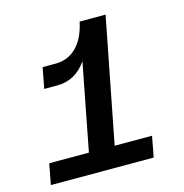

<svg xmlns="http://www.w3.org/2000/svg" viewBox="-104 -797 858 893"><g transform="rotate(-15 325.0 -350.0)"><path d="M242 -100 323 -519Q297 -480 261 -460Q225 -440 180 -440H118L137 -540H199Q260 -540 301 -581.5Q342 -623 358 -700H483L366 -100H546L527 0H32L51 -100Z"/></g></svg>

Font: MedMera Sans Semibold
Style: Italic
Weight: 600
Italic angle: -11°
Designer: Kasper Nordkvist
Foundry: UNCUT.wtf
Version: Version 1.300